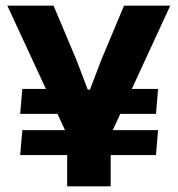

<svg xmlns="http://www.w3.org/2000/svg" viewBox="-20 -659 628 679"><path d="M327.5 -256.2 350.9 -344.5H539L531.6 -256.2ZM59 -198.8H539L531.6 -110.6H51.3ZM235.1 -344.5 259.4 -256.2H51.3L59 -344.5ZM224.5 -167.2 5.9 -639H169.4L250.5 -446.6L290.3 -342.1H298.2L338 -446.6L418.6 -639H582.1L364.3 -167.2ZM217.5 0V-307.6H371.4V0Z"/></svg>

Font: Anek Tamil Medium
Style: Regular
Weight: 500
Designer: Aadarsh Rajan (Tamil), Yesha Goshar (Latin)
Foundry: Ek Type
Version: Version 1.003